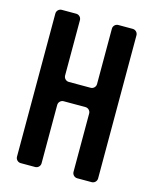

<svg xmlns="http://www.w3.org/2000/svg" viewBox="-103 -737 646 807"><g transform="rotate(15 219.5 -333.5)"><path d="M65 0H128C140 0 150 -10 150 -22V-276C150 -288 160 -298 172 -298H267C279 -298 289 -288 289 -276V-22C289 -10 299 0 311 0H374C386 0 396 -10 396 -22V-645C396 -657 386 -667 374 -667H311C299 -667 289 -657 289 -645V-404C289 -392 279 -382 267 -382H172C160 -382 150 -392 150 -404V-645C150 -657 140 -667 128 -667H65C53 -667 43 -657 43 -645V-22C43 -10 53 0 65 0Z"/></g></svg>

Font: DIN Rundschrift
Style: Mittel
Weight: 400
Version: Version 1.027